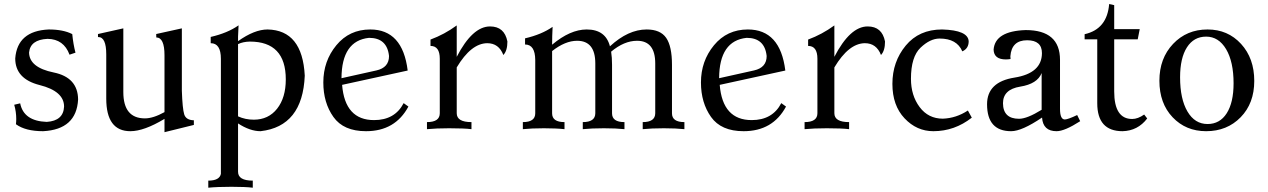

<svg xmlns="http://www.w3.org/2000/svg" viewBox="-20 -625 6136 929"><path d="M188.5 9.8Q103 9.8 57.1 -23.9Q58.6 -36.1 58.6 -49.3Q58.6 -84 48.8 -118.2L77.6 -125Q94.7 -39.1 206.1 -35.2Q287.1 -40.5 290 -109.4Q290 -183.6 171.9 -213.4Q53.7 -243.2 53.7 -342.3Q64 -475.6 215.8 -482.4Q286.1 -482.4 329.6 -460Q334.5 -410.6 345.2 -370.1L316.4 -360.4Q288.6 -436 210 -437Q126.5 -433.1 120.6 -370.6Q122.1 -298.3 239.5 -274.4Q356.9 -250.5 357.9 -143.6Q350.1 1.5 188.5 9.8Z M775.9 14.6V-49.8Q676.8 9.8 610.8 9.8Q494.1 9.8 494.1 -147.9V-361.8Q494.1 -445.8 455.6 -445.8H454.1V-460.4L576.7 -487.8V-179.7Q576.7 -52.2 681.2 -52.2Q721.2 -52.2 775.9 -82.5V-357.9Q775.9 -443.4 736.3 -443.8L735.8 -460.4L859.9 -487.8V-186Q862.8 -99.6 871.3 -71.8Q879.9 -43.9 918 -43V-20.5Z M1203.1 283.2Q1168 278.8 1100.1 278.8Q1032.7 278.8 987.8 283.2V249Q1042 249 1048.8 216.3V-340.3Q1048.8 -416 999.5 -416V-446.3Q1080.6 -464.8 1134.3 -502.4L1131.8 -447.8V-425.8Q1210.9 -482.4 1274.9 -482.4Q1443.4 -479 1454.6 -258.8Q1444.3 -13.2 1240.7 9.8Q1189.5 9.8 1131.8 -27.8V206.1Q1131.8 249 1203.1 249ZM1208 -45.9Q1278.8 -45.9 1320.8 -99.1Q1362.8 -152.3 1362.8 -240.7Q1362.8 -423.8 1189 -423.8Q1156.7 -423.3 1131.8 -411.6V-62Q1167 -45.9 1208 -45.9Z M1751 9.8Q1642.1 9.8 1593.3 -59.1Q1544.4 -127.9 1544.4 -226.1Q1544.4 -329.6 1607.4 -406Q1670.4 -482.4 1771.5 -482.4Q1928.2 -482.4 1952.6 -283.7L1635.3 -214.4Q1648.9 -43.9 1790 -43.9Q1890.6 -43.9 1933.1 -126L1956.1 -109.4Q1892.1 9.8 1751 9.8ZM1632.3 -246.6 1801.3 -284.2Q1862.3 -297.9 1862.3 -354Q1853 -441.9 1765.6 -441.9Q1633.3 -428.2 1632.3 -246.6Z M2261.2 0Q2226.1 -4.4 2153.3 -4.4Q2090.8 -4.4 2045.9 0V-34.2Q2107.9 -34.2 2107.9 -77.1V-340.8Q2107.9 -402.8 2063 -402.8V-433.6Q2130.4 -458.5 2189.9 -502V-350.1Q2266.1 -497.1 2351.1 -497.1Q2420.9 -497.1 2435.1 -424.3Q2435.1 -379.4 2415.5 -358.9Q2393.6 -416 2337.4 -416Q2259.3 -415 2189.9 -298.8V-77.1Q2189.9 -34.2 2261.2 -34.2Z M3291.5 0Q3251 -4.4 3191.9 -4.4Q3132.8 -4.4 3089.8 0V-34.2Q3149.9 -34.2 3150.4 -76.7V-317.9Q3150.4 -427.7 3062.5 -427.7Q3000 -427.7 2937 -375Q2941.4 -347.2 2941.4 -311.5V-76.7Q2941.4 -34.2 3001.5 -34.2V0Q2960.9 -4.4 2901.9 -4.4Q2842.8 -4.4 2799.8 0V-34.2Q2859.9 -34.2 2860.4 -76.7V-317.9Q2860.4 -427.7 2772.5 -427.7Q2714.8 -427.7 2651.4 -377.9V-76.7Q2651.4 -34.2 2711.4 -34.2V0Q2670.9 -4.4 2611.8 -4.4Q2552.7 -4.4 2509.8 0V-34.2Q2569.8 -34.2 2569.8 -76.7V-334.5Q2569.3 -409.7 2520.5 -409.7V-439.5Q2600.6 -458 2653.8 -495.1Q2651.4 -448.7 2651.4 -408.7Q2738.8 -482.4 2818.8 -482.4Q2910.2 -482.4 2931.2 -400.9Q3019.5 -482.4 3108.9 -482.4Q3175.3 -482.4 3203.4 -441.7Q3231.4 -400.9 3231.4 -311.5V-76.7Q3231.4 -34.2 3291.5 -34.2Z M3578.1 9.8Q3469.2 9.8 3420.4 -59.1Q3371.6 -127.9 3371.6 -226.1Q3371.6 -329.6 3434.6 -406Q3497.6 -482.4 3598.6 -482.4Q3755.4 -482.4 3779.8 -283.7L3462.4 -214.4Q3476.1 -43.9 3617.2 -43.9Q3717.8 -43.9 3760.3 -126L3783.2 -109.4Q3719.2 9.8 3578.1 9.8ZM3459.5 -246.6 3628.4 -284.2Q3689.5 -297.9 3689.5 -354Q3680.2 -441.9 3592.8 -441.9Q3460.4 -428.2 3459.5 -246.6Z M4088.4 0Q4053.2 -4.4 3980.5 -4.4Q3918 -4.4 3873 0V-34.2Q3935.1 -34.2 3935.1 -77.1V-340.8Q3935.1 -402.8 3890.1 -402.8V-433.6Q3957.5 -458.5 4017.1 -502V-350.1Q4093.3 -497.1 4178.2 -497.1Q4248 -497.1 4262.2 -424.3Q4262.2 -379.4 4242.7 -358.9Q4220.7 -416 4164.6 -416Q4086.4 -415 4017.1 -298.8V-77.1Q4017.1 -34.2 4088.4 -34.2Z M4496.1 9.8Q4415.5 9.8 4356.7 -52.5Q4297.9 -114.7 4297.9 -219.2Q4297.9 -326.2 4362.3 -404.3Q4426.8 -482.4 4538.1 -482.4Q4664.1 -479 4667 -425.3Q4667 -390.1 4636.2 -376.5Q4609.9 -438.5 4526.4 -438.5Q4480.5 -438.5 4434.1 -394.3Q4387.7 -350.1 4387.7 -243.7Q4387.7 -163.1 4429.7 -106.9Q4471.7 -50.8 4542 -50.8Q4606.9 -53.2 4663.1 -90.3L4682.1 -55.7Q4598.6 9.8 4496.1 9.8Z M4910.6 -50.3Q4949.7 -50.3 5020 -93.8V-271.5Q4999.5 -219.2 4916.3 -205.8Q4833 -192.4 4833 -125.5Q4833.5 -50.3 4910.6 -50.3ZM5092.3 9.8Q5026.4 9.8 5022 -56.2Q4924.3 9.8 4872.6 9.8Q4755.9 9.8 4755.9 -120.6Q4755.9 -228.5 4888.4 -249.5Q5021 -270.5 5021.5 -367.7Q5021.5 -430.2 4949.7 -430.2Q4874.5 -430.2 4868.7 -352.5Q4868.7 -343.3 4869.6 -339.4Q4856.9 -337.4 4847.2 -337.4Q4789.1 -337.4 4787.6 -384.8Q4794.4 -474.6 4942.9 -479.5Q5108.9 -479.5 5108.9 -335.4V-98.6Q5108.9 -46.9 5132.3 -46.9Q5147.9 -47.4 5191.9 -68.4L5206.5 -38.6Q5131.3 9.8 5092.3 9.8Z M5411.6 9.8Q5289.1 9.8 5289.1 -125.5V-434.6H5228V-459.5Q5336.9 -483.9 5346.7 -605.5L5371.1 -600.1V-483.9H5494.6L5484.9 -434.6H5371.1V-182.6Q5371.1 -49.3 5458 -49.3Q5485.8 -49.3 5516.1 -70.8L5530.8 -51.8Q5485.4 7.8 5411.6 9.8Z M5822.8 -24.9Q5882.3 -24.9 5915.5 -76.9Q5948.7 -128.9 5948.7 -221.7Q5948.7 -326.2 5912.6 -387Q5876.5 -447.8 5815.9 -447.8Q5756.3 -447.8 5723.1 -396Q5689.9 -344.2 5689.9 -251Q5689.9 -146 5725.6 -85.4Q5761.2 -24.9 5822.8 -24.9ZM5815.9 9.8Q5717.8 9.8 5653.8 -57.6Q5589.8 -125 5589.8 -234.4Q5589.8 -342.8 5656 -412.6Q5722.2 -482.4 5822.8 -482.4Q5920.9 -482.4 5984.9 -412.6Q6048.8 -342.8 6048.8 -233.4Q6048.8 -125 5982.9 -57.6Q5917 9.8 5815.9 9.8Z"/></svg>

Font: Kelvinch
Style: Regular
Weight: 400
Designer: Paul James MIller
Foundry: High-Logic / Made with FontCreator
Version: Version 3.30 September 23, 2016